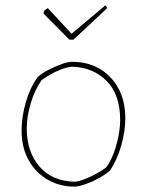

<svg xmlns="http://www.w3.org/2000/svg" viewBox="-20 -685 524 711"><path d="M259 6Q205 7 159.5 -18Q114 -43 87 -90Q60 -137 60 -203Q60 -252 75.5 -306Q91 -360 119 -399Q134 -413 158 -425.5Q182 -438 206.5 -447Q231 -456 245 -456Q300 -457 345 -432.5Q390 -408 417 -360.5Q444 -313 444 -246Q444 -198 428.5 -144.5Q413 -91 387 -53Q371 -39 346.5 -25.5Q322 -12 298 -3.5Q274 5 259 6ZM257 -12Q271 -13 293 -21.5Q315 -30 337 -42Q359 -54 373 -65Q389 -86 400.5 -116.5Q412 -147 418.5 -180Q425 -213 425 -241Q425 -335 374.5 -385.5Q324 -436 247 -438Q223 -436 192 -422Q161 -408 134 -388Q108 -351 93.5 -301.5Q79 -252 79 -210Q79 -123 126 -68.5Q173 -14 257 -12ZM237 -538 142 -634V-643Q147 -649 157 -655L245 -560L370 -665Q375 -661 377 -655L252 -538Z"/></svg>

Font: Labrada Thin
Style: Regular
Weight: 100
Designer: Mercedes Jáuregui
Foundry: Omnibus-Type Team
Version: Version 1.000; ttfautohint (v1.8.4.7-5d5b)